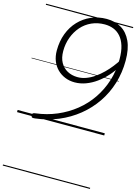

<svg xmlns="http://www.w3.org/2000/svg" viewBox="-206 -1120 1233 1721"><g transform="rotate(15 410.5 -259.5)"><path d="M561 -1015Q640 -1015 698 -980.5Q756 -946 788.5 -875.5Q821 -805 821 -697Q821 -586 790 -485Q759 -384 701 -299Q643 -214 562 -148.5Q481 -83 382 -41.5Q283 0 170 13Q151 15 143.5 12.5Q136 10 134 -6Q133 -21 140 -26Q147 -31 161 -32Q266 -45 357.5 -84Q449 -123 524 -183.5Q599 -244 652.5 -323Q706 -402 735.5 -495.5Q765 -589 765 -694Q765 -768 749 -819Q733 -870 704.5 -902Q676 -934 638.5 -948.5Q601 -963 557 -963Q491 -963 436 -938Q381 -913 341.5 -868Q302 -823 280 -763.5Q258 -704 258 -637Q258 -573 282 -530.5Q306 -488 346.5 -466Q387 -444 438 -443Q479 -442 520 -457Q561 -472 598.5 -498.5Q636 -525 669 -557.5Q702 -590 728.5 -624Q755 -658 774 -688L784 -634Q754 -583 714.5 -539.5Q675 -496 629 -462.5Q583 -429 532 -410Q481 -391 429 -391Q380 -391 338.5 -408Q297 -425 266 -456Q235 -487 218 -530Q201 -573 201 -626Q201 -712 228 -783.5Q255 -855 304 -906.5Q353 -958 418.5 -986.5Q484 -1015 561 -1015ZM0 486H809V496H0ZM0 -20H809V0H0ZM0 -505H809V-500H0ZM0 -1006H809V-996H0Z"/></g></svg>

Font: Playwrite CA Guides
Style: Regular
Weight: 400
Designer: Veronika Burian, José Scaglione
Foundry: TypeTogether
Version: Version 1.003